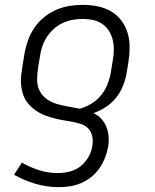

<svg xmlns="http://www.w3.org/2000/svg" viewBox="-20 -548 640 791"><path d="M222 223Q172 223 125.5 209Q79 195 38 172L70 122Q103 141 140.5 153Q178 165 219 165Q242 165 266.5 159Q291 153 311 137.5Q331 122 344 99.5Q357 77 360 54Q364 35 360.5 16Q357 -3 345.5 -16.5Q334 -30 316.5 -36Q299 -42 281 -45.5Q263 -49 244.5 -52Q226 -55 208 -59.5Q190 -64 172.5 -70Q155 -76 139.5 -85Q124 -94 110.5 -106Q97 -118 87.5 -133Q78 -148 73 -165.5Q68 -183 66.5 -202Q65 -221 67.5 -240Q70 -259 73 -278L81 -328Q86 -355 95.5 -382Q105 -409 121.5 -433.5Q138 -458 161.5 -477Q185 -496 211.5 -507.5Q238 -519 266 -523.5Q294 -528 321 -528Q352 -528 382 -522Q412 -516 437 -501.5Q462 -487 479.5 -464Q497 -441 505.5 -413Q514 -385 514 -354Q514 -323 509 -292L501 -243Q496 -217 485.5 -191.5Q475 -166 457 -144Q439 -122 415 -106.5Q391 -91 365 -82Q384 -73 397.5 -58.5Q411 -44 418.5 -25Q426 -6 427.5 15.5Q429 37 425 59Q421 81 412 103.5Q403 126 389 146Q375 166 355.5 181.5Q336 197 313.5 206.5Q291 216 268 219.5Q245 223 222 223ZM309 -100Q334 -107 357.5 -121.5Q381 -136 397.5 -157Q414 -178 423.5 -202.5Q433 -227 437 -252L445 -302Q449 -323 449 -344.5Q449 -366 444 -385.5Q439 -405 428 -422Q417 -439 400.5 -450Q384 -461 363.5 -465.5Q343 -470 321 -470Q301 -470 280.5 -466.5Q260 -463 240 -454Q220 -445 203 -430Q186 -415 174 -397Q162 -379 155 -359Q148 -339 145 -318L137 -269Q133 -244 133 -219Q133 -194 143.5 -173.5Q154 -153 173 -139.5Q192 -126 215 -119.5Q238 -113 261.5 -109Q285 -105 309 -100Z"/></svg>

Font: Iosevka SS04 Light Extended
Style: Italic
Weight: 300
Width: 7
Italic angle: -9°
Monospace: yes
Designer: Belleve Invis
Foundry: Belleve Invis
Version: Version 19.0.0; ttfautohint (v1.8.4)